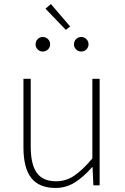

<svg xmlns="http://www.w3.org/2000/svg" viewBox="-20 -917 617 950"><path d="M96 -188V-527H132V-192Q132 -104 162 -62Q192 -20 258 -20Q305 -20 345.5 -46.5Q386 -73 437 -133V-527H473V0H442L438 -90H436Q392 -40 349 -13.5Q306 13 255 13Q174 13 135 -36Q96 -85 96 -188ZM156 -697Q156 -713 166.5 -723.5Q177 -734 191 -734Q207 -734 217.5 -723.5Q228 -713 228 -697Q228 -683 217.5 -672.5Q207 -662 191 -662Q177 -662 166.5 -672.5Q156 -683 156 -697ZM205 -874 232 -897 327 -786 306 -769ZM346 -697Q346 -713 356.5 -723.5Q367 -734 382 -734Q397 -734 407.5 -723.5Q418 -713 418 -697Q418 -683 407.5 -672.5Q397 -662 382 -662Q367 -662 356.5 -672.5Q346 -683 346 -697Z"/></svg>

Font: Merged Yaku Han JP Thin
Style: Regular
Weight: 250
Designer: Ryoko NISHIZUKA 西塚涼子 (kana, bopomofo & ideographs); Paul D. Hunt (Latin, Greek & Cyrillic); Sandoll Communications 산돌커뮤니
Foundry: Adobe
Version: Version 2.004